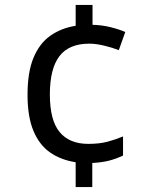

<svg xmlns="http://www.w3.org/2000/svg" viewBox="-20 -744 612 774"><path d="M353 -644Q391 -643 425.5 -634.5Q460 -626 485 -615L459 -542Q433 -552 400 -560Q367 -568 340 -568Q258 -568 219.5 -517.5Q181 -467 181 -363Q181 -259 220.5 -211.5Q260 -164 336 -164Q380 -164 412.5 -172.5Q445 -181 476 -194V-117Q449 -104 420 -96.5Q391 -89 352 -87V10H285V-90Q226 -99 182.5 -129Q139 -159 115 -216Q91 -273 91 -362Q91 -453 115 -511Q139 -569 183 -600Q227 -631 285 -640V-724H353Z"/></svg>

Font: Noto Naskh Arabic
Style: Regular
Weight: 400
Designer: Monotype Design Team, David Williams, Mohamad Dakak and Nizar Qandah
Foundry: Monotype Imaging Inc.
Version: Version 2.013